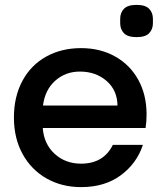

<svg xmlns="http://www.w3.org/2000/svg" viewBox="-20 -757 657 786"><path d="M576 -233H155Q160 -167 204 -127Q248 -87 312 -87Q404 -87 442 -164H565Q540 -88 474.5 -39.5Q409 9 312 9Q233 9 170.5 -26.5Q108 -62 72.5 -126.5Q37 -191 37 -276Q37 -361 71.5 -425.5Q106 -490 168.5 -525Q231 -560 312 -560Q390 -560 451 -526Q512 -492 546 -430.5Q580 -369 580 -289Q580 -258 576 -233ZM461 -325Q460 -388 416 -426Q372 -464 307 -464Q248 -464 206 -426.5Q164 -389 156 -325ZM539 -605Q503 -605 487.5 -621Q472 -637 472 -662V-680Q472 -705 487.5 -721Q503 -737 539 -737Q575 -737 590.5 -721Q606 -705 606 -680V-662Q606 -637 590.5 -621Q575 -605 539 -605Z"/></svg>

Font: IBM-Poppins
Style: Poppins-Medium
Weight: 500
Designer: Mike Abbink, Paul van der Laan, Pieter van Rosmalen, Ben Mitchell, Mark Frömberg
Foundry: Bold Monday
Version: Version 1.1